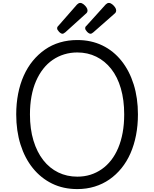

<svg xmlns="http://www.w3.org/2000/svg" viewBox="-20 -1275 1055 1314"><path d="M509 19Q413 19 336.5 -18.5Q260 -56 205 -124Q150 -192 120.5 -285.5Q91 -379 91 -492Q91 -566 104 -633Q117 -700 142.5 -757Q168 -814 204.5 -858.5Q241 -903 287.5 -935.5Q334 -968 390 -984.5Q446 -1001 509 -1001Q604 -1001 680.5 -964Q757 -927 811.5 -858.5Q866 -790 895 -697Q924 -604 924 -492Q924 -417 911 -350Q898 -283 873 -226Q848 -169 811.5 -124Q775 -79 729 -47Q683 -15 627.5 2Q572 19 509 19ZM509 -66Q557 -66 598.5 -79Q640 -92 676 -117Q712 -142 740.5 -178.5Q769 -215 789 -262.5Q809 -310 819.5 -367.5Q830 -425 830 -492Q830 -591 807 -670Q784 -749 741 -803.5Q698 -858 639 -887Q580 -916 509 -916Q462 -916 419.5 -903Q377 -890 340.5 -865Q304 -840 275.5 -803.5Q247 -767 226.5 -720Q206 -673 195.5 -615.5Q185 -558 185 -492Q185 -392 209 -313Q233 -234 276 -179Q319 -124 378.5 -95Q438 -66 509 -66ZM408 -1044Q397 -1044 384 -1057.5Q371 -1071 371 -1081Q371 -1085 372 -1088.5Q373 -1092 380 -1099L507 -1244Q512 -1249 517.5 -1252Q523 -1255 529 -1255Q540 -1255 551.5 -1246Q563 -1237 571 -1225.5Q579 -1214 579 -1204Q579 -1197 576.5 -1191.5Q574 -1186 564 -1178L427 -1054Q421 -1050 416.5 -1047Q412 -1044 408 -1044ZM600 -1044Q589 -1044 576 -1057.5Q563 -1071 563 -1081Q563 -1085 564 -1089Q565 -1093 572 -1099L703 -1244Q708 -1249 713.5 -1252Q719 -1255 725 -1255Q736 -1255 747.5 -1246Q759 -1237 767 -1225.5Q775 -1214 775 -1204Q775 -1197 772.5 -1191.5Q770 -1186 760 -1178L619 -1054Q614 -1050 609 -1047Q604 -1044 600 -1044Z"/></svg>

Font: Playwrite PL
Style: Regular
Weight: 400
Designer: Veronika Burian, José Scaglione
Foundry: TypeTogether
Version: Version 1.002